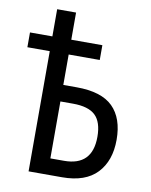

<svg xmlns="http://www.w3.org/2000/svg" viewBox="-84 -808 682 870"><g transform="rotate(10 257.0 -373.0)"><path d="M108 0V-553H5V-621H108V-746H195V-621H338V-553H195V-413H256Q371 -413 423.5 -361Q476 -309 476 -210Q476 -113 422.5 -56.5Q369 0 262 0ZM195 -75H258Q388 -75 388 -208Q388 -276 356 -306.5Q324 -337 253 -337H195Z"/></g></svg>

Font: Avrile Sans Condensed
Style: Regular
Weight: 400
Width: 3
Designer: Monotype Design Team
Foundry: Monotype Imaging Inc.
Version: Version 2.001;September 10, 2019;FontCreator 11.5.0.2425 64-